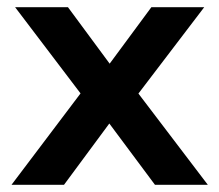

<svg xmlns="http://www.w3.org/2000/svg" viewBox="-20 -514 609 534"><path d="M12 0 228 -286 230 -220 22 -494H169L299 -318H271L401 -494H548L340 -221L342 -284L558 0H411L271 -188H297L158 0Z"/></svg>

Font: Nunito Sans 10pt
Style: Bold
Weight: 700
Designer: Vernon Adams
Foundry: Vernon Adams
Version: Version 3.101;gftools[0.9.27]